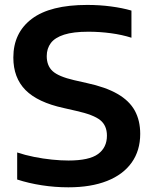

<svg xmlns="http://www.w3.org/2000/svg" viewBox="-20 -770 640 799"><path d="M264.5 9.5Q208.5 9.5 153.8 1Q99 -7.5 51.5 -23V-135.5Q84.5 -124.5 122 -117Q159.5 -109.5 196.2 -105.8Q233 -102 265 -102Q351 -102 388 -129Q425 -156 425 -205.5Q425 -247.5 397.2 -270Q369.5 -292.5 297.5 -308.5L245 -320.5Q137 -344 86.2 -395.2Q35.5 -446.5 35.5 -530.5Q35.5 -633.5 112.2 -691.5Q189 -749.5 343 -749.5Q394.5 -749.5 441.8 -743.2Q489 -737 527 -726V-613Q488 -625.5 441.2 -631.8Q394.5 -638 347.5 -638Q285 -638 246.8 -625.8Q208.5 -613.5 191.5 -590.8Q174.5 -568 174.5 -536.5Q174.5 -496.5 199 -474Q223.5 -451.5 288 -436.5L341 -424.5Q420 -407.5 469 -379.2Q518 -351 540.8 -309.8Q563.5 -268.5 563.5 -213Q563.5 -143.5 528 -93.5Q492.5 -43.5 425.5 -17Q358.5 9.5 264.5 9.5Z"/></svg>

Font: Encode Sans SC SemiExpanded SemiBold
Style: Regular
Weight: 600
Width: 6
Designer: Multiple Designers
Foundry: Impallari Type
Version: Version 3.002